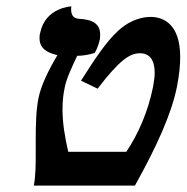

<svg xmlns="http://www.w3.org/2000/svg" viewBox="-20 -582 585 602"><path d="M101 -276C93 -238 92 -189 92 -143V-103C92 -67 92 -32 86 0H403C470 -120 518 -225 535 -311C542 -347 545 -377 545 -403C545 -508 491 -529 452 -529C413 -529 375 -509 350 -485C312 -450 278 -398 234 -329L286 -304C356 -395 387 -415 419 -415C449 -415 465 -394 465 -354C465 -342 463 -327 460 -310C444 -231 413 -161 376 -106H194C183 -153 176 -197 176 -239C176 -263 178 -285 183 -308C188 -335 206 -373 222 -407C238 -407 258 -410 277 -416C285 -430 290 -445 293 -458C294 -463 294 -469 294 -474C294 -506 272 -521 228 -523C211 -524 203 -534 203 -553C203 -556 203 -559 204 -562C204 -562 122 -559 106 -479C104 -473 104 -468 104 -462C104 -431 126 -417 160 -409C133 -364 109 -315 101 -276Z"/></svg>

Font: Libertinus Serif
Style: Bold Italic
Weight: 700
Italic angle: -12°
Designer: Philipp H. Poll, Khaled Hosny
Foundry: Caleb Maclennan
Version: Version 7.050;RELEASE